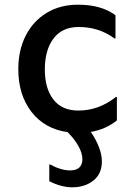

<svg xmlns="http://www.w3.org/2000/svg" viewBox="-20 -554 580 818"><path d="M478 -41Q431 -3 367 8Q414 78 414 134Q414 187 377.5 215.5Q341 244 288 244Q241 244 190 218V147H194Q240 172 279 172Q304 172 317.5 160Q331 148 331 124Q331 99 314.5 69Q298 39 268 9Q170 -5 114 -77.5Q58 -150 58 -259Q58 -340 89.5 -402Q121 -464 178.5 -499Q236 -534 313 -534Q412 -534 472 -489V-390H468Q402 -439 315 -439Q245 -439 208 -390Q171 -341 171 -258Q171 -177 207.5 -130Q244 -83 314 -83Q401 -83 474 -141H478Z"/></svg>

Font: Amiko SemiBold
Style: Regular
Weight: 600
Designer: Pablo Impallari, Rodrigo Fuenzalida, Andres Torresi
Foundry: Impallari Type
Version: Version 1.001; ttfautohint (v1.3)